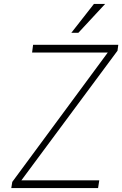

<svg xmlns="http://www.w3.org/2000/svg" viewBox="-20 -949 617 969"><path d="M37 0 42 -31 524 -684H142L147 -723H577L573 -693L88 -39H481L475 0ZM340 -783.5 454 -929H510.5L375.5 -783.5Z"/></svg>

Font: Public Sans Thin
Style: Italic
Weight: 100
Italic angle: -8°
Designer: The Public Sans project authors (U.S. Web Design System). Libre Franklin designed by Pablo Impallari and Rodrigo Fuenzal
Version: Version 2.000